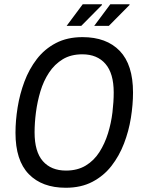

<svg xmlns="http://www.w3.org/2000/svg" viewBox="-20 -873 678 905"><path d="M290 12Q178 12 115.5 -52.5Q53 -117 53 -247Q53 -304 63 -366.5Q73 -429 95 -488Q117 -547 153.5 -594.5Q190 -642 243.5 -670Q297 -698 369 -698Q482 -698 544.5 -633Q607 -568 607 -437Q607 -380 597 -317.5Q587 -255 564.5 -196.5Q542 -138 505.5 -91Q469 -44 415.5 -16Q362 12 290 12ZM291 -69Q345 -69 384 -92.5Q423 -116 448.5 -156Q474 -196 489 -244.5Q504 -293 510 -343Q516 -393 516 -437Q516 -527 477 -572Q438 -617 368 -617Q314 -617 275.5 -593.5Q237 -570 211 -530.5Q185 -491 170.5 -442.5Q156 -394 149.5 -344Q143 -294 143 -249Q143 -158 182 -113.5Q221 -69 291 -69ZM424 -751 500 -853H590L591 -850L493 -751ZM294 -751 370 -853H460L461 -850L363 -751Z"/></svg>

Font: Archivo Narrow
Style: Italic
Weight: 400
Italic angle: -8°
Designer: Hector Gatti
Foundry: Omnibus-Type
Version: Version 3.002